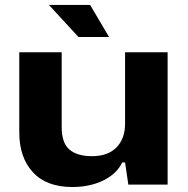

<svg xmlns="http://www.w3.org/2000/svg" viewBox="-20 -748 763 778"><path d="M297.9 -598.1 178.2 -728H345.2L421.9 -598.1ZM272.9 9.8Q168.5 9.8 113.3 -50Q58.1 -109.9 58.1 -211.9V-536.1H230V-232.9Q230 -168.9 261.2 -142.1Q292.5 -115.2 353 -115.2Q417.5 -115.2 452.1 -150.9Q486.8 -186.5 486.8 -247.1V-536.1H659.2V0H500L486.8 -89.8H475.1Q453.6 -43.9 399.2 -17.1Q344.7 9.8 272.9 9.8Z"/></svg>

Font: Hubot Sans Expanded
Style: Bold
Weight: 700
Width: 7
Designer: Deni Anggara
Foundry: GitHub
Version: Version 1.001;gftools[0.9.31]